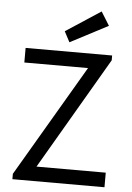

<svg xmlns="http://www.w3.org/2000/svg" viewBox="-60 -952 684 997"><g transform="rotate(5 282.0 -453.0)"><path d="M43 -27 384 -608H52V-684H503V-659L162 -75H523V1H43ZM247 -788 429 -907 473 -836 276 -733Z"/></g></svg>

Font: Bellota Text
Style: Bold
Weight: 700
Designer: Kemie Guaida
Foundry: Kemie Guaida
Version: Version 4.001